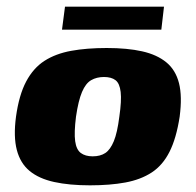

<svg xmlns="http://www.w3.org/2000/svg" viewBox="-20 -549 587 576"><path d="M250 7Q188 7 142.5 -3Q97 -13 69 -36Q41 -59 30.5 -99Q20 -139 28 -199Q37 -264 58.5 -304.5Q80 -345 113.5 -366.5Q147 -388 193.5 -396.5Q240 -405 300 -405Q362 -405 406.5 -395Q451 -385 479 -362Q507 -339 517 -299.5Q527 -260 519 -199Q509 -134 488.5 -93.5Q468 -53 435 -31.5Q402 -10 356 -1.5Q310 7 250 7ZM258 -80Q281 -80 296 -90Q311 -100 321.5 -125.5Q332 -151 338 -199Q345 -247 342 -273Q339 -299 326.5 -308.5Q314 -318 292 -318Q270 -318 253.5 -308.5Q237 -299 226 -273Q215 -247 208 -199Q202 -151 205.5 -125.5Q209 -100 222.5 -90Q236 -80 258 -80ZM166 -460 175 -529H472L464 -460Z"/></svg>

Font: Genos Thin ExtraBold
Style: Italic
Weight: 800
Italic angle: -8°
Version: Version 1.010